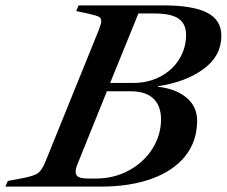

<svg xmlns="http://www.w3.org/2000/svg" viewBox="-74 -693 842 713"><path d="M-45 -21 13 -32Q53 -40 67 -50Q81 -60 94 -91L293 -582Q302 -605 302 -615Q302 -626 293.5 -630.5Q285 -635 260 -641L209 -652L218 -673H532Q642 -673 695 -646Q748 -619 748 -560Q748 -485 681.5 -436.5Q615 -388 513 -373L512 -371Q580 -363 619 -330Q658 -297 658 -245Q658 -169 614.5 -114Q571 -59 490 -29.5Q409 0 300 0H-54ZM421 -385Q477 -385 522 -409Q567 -433 592 -474Q617 -515 617 -563Q617 -604 589.5 -623.5Q562 -643 499 -643H440L335 -385ZM282 -30Q350 -30 405.5 -60.5Q461 -91 492.5 -141.5Q524 -192 524 -250Q524 -299 496 -326.5Q468 -354 411 -354H323L216 -89Q207 -68 207 -55Q207 -41 218.5 -35.5Q230 -30 256 -30Z"/></svg>

Font: Ibarra Real Nova
Style: Italic
Weight: 400
Italic angle: -22°
Designer: Jose Maria Ribagorda & Octavio Pardo
Foundry: Octavio Pardo
Version: Version 1.014